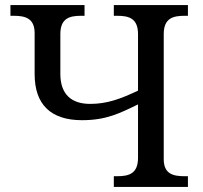

<svg xmlns="http://www.w3.org/2000/svg" viewBox="-20 -734 796 754"><path d="M427 0H718V-42H705C661 -42 623 -50 623 -109V-600C623 -663 660 -672 705 -672H718V-714H427V-672H440C485 -672 522 -663 522 -600V-378C452 -345 400 -326 334 -326C261 -326 217 -363 217 -444V-600C217 -663 254 -672 299 -672H312V-714H21V-672H34C78 -672 116 -663 116 -604V-443C116 -323 180 -262 302 -262C397 -262 450 -289 522 -324V-114C522 -51 485 -42 440 -42H427Z"/></svg>

Font: Noto Serif Thai
Style: Regular
Weight: 400
Designer: Monotype Design Team
Foundry: Monotype Imaging Inc.
Version: Version 1.901